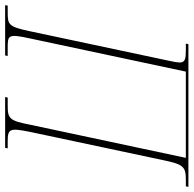

<svg xmlns="http://www.w3.org/2000/svg" viewBox="-38 -731 754 748"><g transform="rotate(90 339.0 -357.0)"><path d="M-15 0H181L183 -10H152C102 -10 96 -11 115 -98L244 -704H580L451 -98C435 -17 428 -10 376 -10H345L343 0H541L543 -10H516C466 -10 463 -18 479 -98L589 -616C605 -693 614 -704 664 -704H691L693 -714H137L135 -704H160C221 -704 213 -693 197 -616L87 -98C69 -12 61 -10 12 -10H-13Z"/></g></svg>

Font: Noto Serif Display Condensed Thin
Style: Italic
Weight: 100
Width: 3
Italic angle: -12°
Designer: Monotype Design Team
Foundry: Monotype Imaging Inc.
Version: Version 2.009